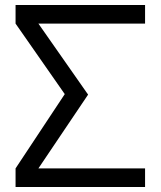

<svg xmlns="http://www.w3.org/2000/svg" viewBox="-20 -745 640 765"><path d="M42 -74 238 -370 42 -651V-725H558V-651H133L331 -368L133 -74H558V0H42Z"/></svg>

Font: JuliaMono
Style: Regular
Weight: 400
Monospace: yes
Designer: cormullion
Foundry: corm
Version: Version 0.055; ttfautohint (v1.8.4)